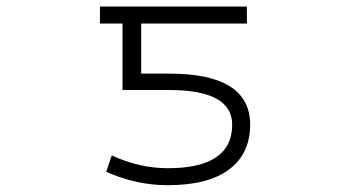

<svg xmlns="http://www.w3.org/2000/svg" viewBox="-20 -542 1040 573"><path d="M480.5 -40Q672.9 -40 672.9 -169.9Q672.9 -273.4 484.4 -273.4H345.7V-471.7H278.3V-522.5H716.8V-471.7H401.4V-322.3H485.4Q726.6 -322.3 726.6 -169.9Q726.6 -84 664.1 -36.6Q601.6 10.7 480.5 10.7Q386.7 10.7 296.9 -29.3L313.5 -78.1Q396.5 -40 480.5 -40Z"/></svg>

Font: GenEi Gothic M Light
Style: Regular
Weight: 300
Designer: o_tamon (Modified); [Source Han Sans]
Ryoko NISHIZUKA  (kana & ideographs); Paul D. Hunt (Latin, Greek & Cyrillic); Wenl
Version: Version 1.1a;Original Version 1.004